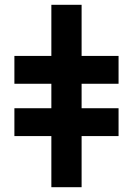

<svg xmlns="http://www.w3.org/2000/svg" viewBox="-20 -750 554 800"><path d="M194 30V-183H40V-299H194V-401H40V-517H194V-730H320V-517H474V-401H320V-299H474V-183H320V30Z"/></svg>

Font: Tektur SemiCondensed SemiBold
Style: Regular
Weight: 600
Width: 4
Designer: Adam Jagosz
Foundry: Adam Jagosz
Version: Version 1.005;gftools[0.9.30]